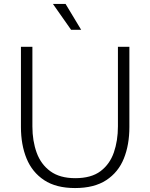

<svg xmlns="http://www.w3.org/2000/svg" viewBox="-20 -944 761 972"><path d="M360 8Q264 8 203.5 -32Q143 -72 114.5 -141.5Q86 -211 86 -301V-707H144V-304Q144 -231 165.5 -171.5Q187 -112 235 -77Q283 -42 361 -42Q442 -42 489 -77.5Q536 -113 556.5 -172.5Q577 -232 577 -304V-707H635V-301Q635 -211 607 -141.5Q579 -72 518 -32Q457 8 360 8ZM340 -793 248 -924H312L391 -793Z"/></svg>

Font: Onest ExtraLight
Style: Regular
Weight: 250
Designer: Dmitri Voloshin, Andrey Kudryavtsev
Foundry: Dmitri Voloshin, Andrey Kudryavtsev
Version: Version 1.000;gftools[0.9.33]